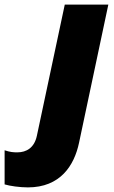

<svg xmlns="http://www.w3.org/2000/svg" viewBox="-149 -573 494 833"><path d="M-28 240C112 240 173 146 194 46L321 -553H132L11 16C0 68 -34 88 -74 88C-91 88 -105 87 -129 79V227C-106 234 -63 240 -28 240Z"/></svg>

Font: Noto Sans Black
Style: Italic
Weight: 900
Italic angle: -12°
Designer: Monotype Design Team
Foundry: Monotype Imaging Inc.
Version: Version 2.013